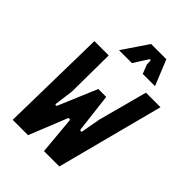

<svg xmlns="http://www.w3.org/2000/svg" viewBox="-262 -1060 1185 1185"><g transform="rotate(45 330.5 -467.5)"><path d="M71 0 84 -700H209L206 -382L190 -261Q189 -251 195.5 -251Q202 -251 205 -259L310 -508H379L409 -257Q411 -247 418 -247Q425 -247 426 -257L448 -379L534 -700H661L478 0H344L322 -243Q321 -252 314 -253Q307 -254 303 -244L205 0ZM231 -768 344 -935H477L545 -768H438L415 -827L414 -856Q414 -863 410 -864Q406 -865 401 -858L344 -768Z"/></g></svg>

Font: Finlandica SemiBold
Style: Italic
Weight: 600
Italic angle: -8°
Designer: Niklas Ekholm, Juho Hiilivirta, Jaakko Suomalainen
Foundry: Helsinki Type Studio
Version: Version 1.063